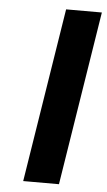

<svg xmlns="http://www.w3.org/2000/svg" viewBox="-52 -746 436 781"><g transform="rotate(5 166.0 -355.5)"><path d="M73 0H219L332 -711H186Z"/></g></svg>

Font: Aerodynamic
Style: Obl
Weight: 500
Designer: Google
Version: Version 2.000980; 2014